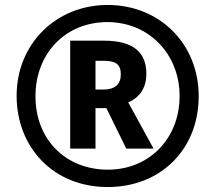

<svg xmlns="http://www.w3.org/2000/svg" viewBox="-20 -744 868 774"><path d="M414 10C629 10 781 -143 781 -356C781 -569 622 -724 414 -724C205 -724 47 -566 47 -358C47 -149 196 10 414 10ZM415 -60C246 -60 123 -180 123 -356C123 -529 244 -655 413 -655C579 -655 704 -527 704 -357C704 -185 581 -60 415 -60ZM263 -145H365V-308H409L489 -145H599L497 -331C540 -350 570 -386 570 -447C570 -533 517 -580 400 -580H263ZM397 -383H365V-499H397C448 -499 467 -484 467 -444C467 -404 443 -383 397 -383Z"/></svg>

Font: Noto Sans Gurmukhi UI SemiCondensed ExtraBold
Style: Regular
Weight: 800
Width: 4
Designer: Jelle Bosma - Monotype Design Team
Foundry: Monotype Imaging Inc.
Version: Version 2.004